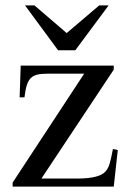

<svg xmlns="http://www.w3.org/2000/svg" viewBox="-20 -694 484 714"><path d="M384 -674H349L228 -571L108 -674H73L196 -507H260ZM418 -136 400 -140C390 -90 387 -74 373 -57C359 -40 325 -30 267 -30H134L403 -435V-450H57L53 -332H71C80 -405 95 -420 158 -420H293L27 -15V0H403Z"/></svg>

Font: STIXGeneral
Style: Regular
Weight: 400
Designer: MicroPress Inc., with final additions and corrections provided by Coen Hoffman, Elsevier (retired)
Version: Version 1.1.0